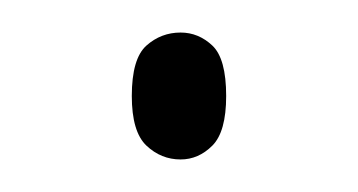

<svg xmlns="http://www.w3.org/2000/svg" viewBox="-20 -93 220 118"><path d="M91 5Q79 5 70 -3.5Q61 -12 61 -34Q61 -57 70 -65Q79 -73 91 -73Q102 -73 110.5 -65Q119 -57 119 -34Q119 -12 110.5 -3.5Q102 5 91 5Z"/></svg>

Font: Noto Serif Lao SemiCondensed Thin
Style: Regular
Weight: 100
Width: 4
Designer: Monotype Design Team
Foundry: Monotype Imaging Inc.
Version: Version 2.003; ttfautohint (v1.8.4.7-5d5b)